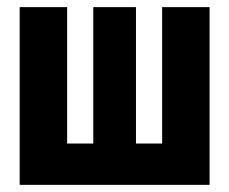

<svg xmlns="http://www.w3.org/2000/svg" viewBox="-20 -516 640 536"><path d="M34.9 0V-496.1H167.4V-115.3H240.4V-496.1H359.6V-115.3H432.6V-496.1H565.1V0Z"/></svg>

Font: Source Code Pro ExtraLight
Style: Regular
Weight: 200
Monospace: yes
Designer: Paul D. Hunt, Teo Tuominen
Foundry: Adobe
Version: Version 1.026;hotconv 1.1.0;makeotfexe 2.6.0